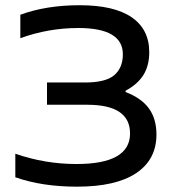

<svg xmlns="http://www.w3.org/2000/svg" viewBox="-20 -699 651 728"><path d="M311 -301.8H158.2V-386.2H301.8Q381.3 -386.2 413.6 -414.3Q445.8 -442.4 445.8 -493.2Q445.8 -592.8 276.9 -592.8Q163.6 -592.8 57.1 -554.2V-643.1Q155.3 -679.2 282.2 -679.2Q412.6 -679.2 479.2 -633.5Q545.9 -587.9 545.9 -501Q545.9 -450.7 524.2 -415.3Q502.4 -379.9 456.1 -355V-350.1Q516.1 -327.1 544.7 -287.8Q573.2 -248.5 573.2 -189Q573.2 -94.2 496.6 -42.7Q419.9 8.8 272 8.8Q139.2 8.8 38.1 -26.9V-116.2Q150.4 -77.1 270 -77.1Q473.1 -77.1 473.1 -192.9Q473.1 -301.8 311 -301.8Z"/></svg>

Font: LT Wave Text
Style: Regular
Weight: 400
Designer: Daniel Lyons
Version: Version 2.5 (Glyphs App)